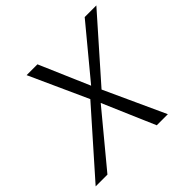

<svg xmlns="http://www.w3.org/2000/svg" viewBox="-174 -824 991 991"><g transform="rotate(-45 321.5 -329.0)"><path d="M-10 0 289 -338 144 -658H223L341 -384L568 -658H653L365 -332L517 0H436L313 -286L76 0Z"/></g></svg>

Font: Ysabeau Office
Style: Italic
Weight: 400
Italic angle: -12°
Designer: Christian Thalmann (Catharsis Fonts)
Version: Version 2.001;gftools[0.9.30]; featfreeze: tnum,lnum,ss02